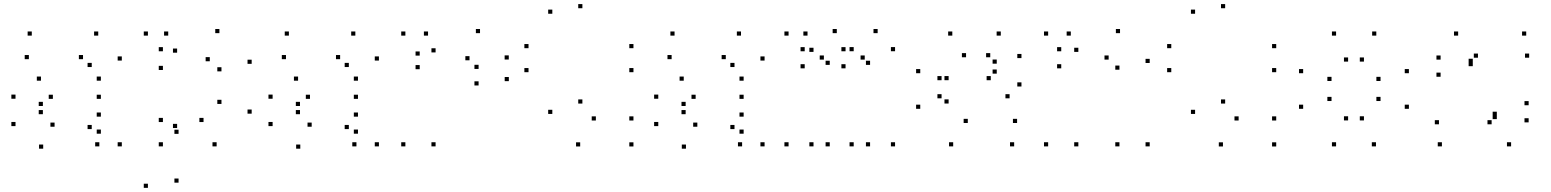

<svg xmlns="http://www.w3.org/2000/svg" viewBox="-20 -696 7480 926"><path d="M567.5 10V-10H547.5V10ZM567.5 -403.9V-423.9H547.5V-403.9ZM453.8 -524.2V-544.2H433.8V-524.2ZM133.3 -524.2V-544.2H113.3V-524.2ZM119.2 -410.6V-430.6H99.2V-410.6ZM380.4 -410.6V-430.6H360.4V-410.6ZM422.4 -372.7V-392.7H402.4V-372.7ZM422.4 -73.4V-93.4H402.4V-73.4ZM459.1 10V-10H439.1V10ZM466.5 -51.2V-71.2H446.5V-51.2ZM466.5 -133.4V-153.4H446.5V-133.4ZM243.2 -84.8V-104.8H223.2V-84.8ZM186.8 -145.2V-165.2H166.8V-145.2ZM186.8 -184.8V-204.8H166.8V-184.8ZM235 -219.2V-239.2H215V-219.2ZM466.5 -219.2V-239.2H446.5V-219.2ZM466.5 -306.8V-326.8H446.5V-306.8ZM177.6 -306.8V-326.8H157.6V-306.8ZM54.8 -219.8V-239.8H34.8V-219.8ZM54.8 -87.8V-107.8H34.8V-87.8ZM188.3 21.1V1.1H168.3V21.1Z M841.2 185V165H821.2V185ZM841.2 -50.4V-70.4H821.2V-50.4ZM834.2 -78.6V-98.6H814.2V-78.6ZM834.2 -441.9V-461.9H814.2V-441.9ZM791.3 -524.2V-544.2H771.3V-524.2ZM693.4 -524.2V-544.2H673.4V-524.2ZM693.4 210V190H673.4V210ZM1024.8 10V-10H1004.8V10ZM1193.8 -147.8V-167.8H1173.8V-147.8ZM1193.8 -388.1V-408.1H1173.8V-388.1ZM1038.2 -536.1V-556.1H1018.2V-536.1ZM765.7 -448.7V-468.7H745.7V-448.7ZM765.7 -358.4V-378.4H745.7V-358.4ZM991.8 -400.5V-420.5H971.8V-400.5ZM1048.1 -351.8V-371.8H1028.1V-351.8ZM1048.1 -194.7V-214.7H1028.1V-194.7ZM961.6 -107.4V-127.4H941.6V-107.4ZM765.7 -107.4V-127.4H745.7V-107.4ZM765.7 10V-10H745.7V10Z M1807.5 10V-10H1787.5V10ZM1807.5 -403.9V-423.9H1787.5V-403.9ZM1693.8 -524.2V-544.2H1673.8V-524.2ZM1373.3 -524.2V-544.2H1353.3V-524.2ZM1359.2 -410.6V-430.6H1339.2V-410.6ZM1620.4 -410.6V-430.6H1600.4V-410.6ZM1662.4 -372.7V-392.7H1642.4V-372.7ZM1662.4 -73.4V-93.4H1642.4V-73.4ZM1699.1 10V-10H1679.1V10ZM1706.5 -51.2V-71.2H1686.5V-51.2ZM1706.5 -133.4V-153.4H1686.5V-133.4ZM1483.2 -84.8V-104.8H1463.2V-84.8ZM1426.8 -145.2V-165.2H1406.8V-145.2ZM1426.8 -184.8V-204.8H1406.8V-184.8ZM1475 -219.2V-239.2H1455V-219.2ZM1706.5 -219.2V-239.2H1686.5V-219.2ZM1706.5 -306.8V-326.8H1686.5V-306.8ZM1417.6 -306.8V-326.8H1397.6V-306.8ZM1294.8 -219.8V-239.8H1274.8V-219.8ZM1294.8 -87.8V-107.8H1274.8V-87.8ZM1428.3 21.1V1.1H1408.3V21.1Z M2434.1 -304.6V-324.6H2414.1V-304.6ZM2433.8 -408.9V-428.9H2413.8V-408.9ZM2295.1 -536.1V-556.1H2275.1V-536.1ZM2004.2 -427.8V-447.8H1984.2V-427.8ZM2004.2 -362.2V-382.2H1984.2V-362.2ZM2244.4 -405.2V-425.2H2224.4V-405.2ZM2288.2 -363.5V-383.5H2268.2V-363.5ZM2288.2 -283.8V-303.8H2268.2V-283.8ZM2080.8 10V-10H2060.8V10ZM2080.8 -443.2V-463.2H2060.8V-443.2ZM2044.4 -524.2V-544.2H2024.4V-524.2ZM1935.1 -524.2V-544.2H1915.1V-524.2ZM1935.1 10V-10H1915.1V10Z M3035.1 10.4V-9.6H3015.1V10.4ZM3035.1 -114.8V-134.8H3015.1V-114.8ZM2853.8 -114.8V-134.8H2833.8V-114.8ZM2788.8 -196.5V-216.5H2768.8V-196.5ZM2788.8 -656.3V-676.3H2768.8V-656.3ZM2643.8 -629.7V-649.7H2623.8V-629.7ZM2643.8 -146.5V-166.5H2623.8V-146.5ZM2778.2 10.4V-9.6H2758.2V10.4ZM3035.1 -347.8V-367.8H3015.1V-347.8ZM3035.1 -463.6V-483.6H3015.1V-463.6ZM2529 -463.6V-483.6H2509V-463.6ZM2529 -347.8V-367.8H2509V-347.8Z M3667.5 10V-10H3647.5V10ZM3667.5 -403.9V-423.9H3647.5V-403.9ZM3553.8 -524.2V-544.2H3533.8V-524.2ZM3233.3 -524.2V-544.2H3213.3V-524.2ZM3219.2 -410.6V-430.6H3199.2V-410.6ZM3480.4 -410.6V-430.6H3460.4V-410.6ZM3522.4 -372.7V-392.7H3502.4V-372.7ZM3522.4 -73.4V-93.4H3502.4V-73.4ZM3559.1 10V-10H3539.1V10ZM3566.5 -51.2V-71.2H3546.5V-51.2ZM3566.5 -133.4V-153.4H3546.5V-133.4ZM3343.2 -84.8V-104.8H3323.2V-84.8ZM3286.8 -145.2V-165.2H3266.8V-145.2ZM3286.8 -184.8V-204.8H3266.8V-184.8ZM3335 -219.2V-239.2H3315V-219.2ZM3566.5 -219.2V-239.2H3546.5V-219.2ZM3566.5 -306.8V-326.8H3546.5V-306.8ZM3277.6 -306.8V-326.8H3257.6V-306.8ZM3154.8 -219.8V-239.8H3134.8V-219.8ZM3154.8 -87.8V-107.8H3134.8V-87.8ZM3288.3 21.1V1.1H3268.3V21.1Z M4296.8 10V-10H4276.8V10ZM4296.8 -448.9V-468.9H4276.8V-448.9ZM4212.8 -536.1V-556.1H4192.8V-536.1ZM4058 -448.7V-468.7H4038V-448.7ZM4058 -366.4V-386.4H4038V-366.4ZM4150.5 -408.5V-428.5H4130.5V-408.5ZM4176.3 -383.1V-403.1H4156.3V-383.1ZM4176.3 10V-10H4156.3V10ZM3903.5 10V-10H3883.5V10ZM3903.5 -445.7V-465.7H3883.5V-445.7ZM3874.6 -524.2V-544.2H3854.6V-524.2ZM3783.2 -524.2V-544.2H3763.2V-524.2ZM3783.2 10V-10H3763.2V10ZM4097.3 10V-10H4077.3V10ZM4097.3 -448.9V-468.9H4077.3V-448.9ZM4015.8 -536.1V-556.1H3995.8V-536.1ZM3861 -448.7V-468.7H3841V-448.7ZM3861 -366.4V-386.4H3841V-366.4ZM3953.5 -408.5V-428.5H3933.5V-408.5ZM3981.8 -383.1V-403.1H3961.8V-383.1ZM3981.8 10V-10H3961.8V10Z M4871.2 10V-10H4851.2V10ZM4885.3 -102.8V-122.8H4865.3V-102.8ZM4647.6 -102.8V-122.8H4627.6V-102.8ZM4555.1 -196.7V-216.7H4535.1V-196.7ZM4555.1 -309.2V-329.2H4535.1V-309.2ZM4639.2 -419.8V-439.8H4619.2V-419.8ZM4755.9 -419.8V-439.8H4735.9V-419.8ZM4787.2 -388.9V-408.9H4767.2V-388.9ZM4787.2 -340.8V-360.8H4767.2V-340.8ZM4758.4 -309.1V-329.1H4738.4V-309.1ZM4521.1 -309.1V-329.1H4501.1V-309.1ZM4521.1 -221.8V-241.8H4501.1V-221.8ZM4849.2 -221.8V-241.8H4829.2V-221.8ZM4906.4 -278.8V-298.8H4886.4V-278.8ZM4906.4 -415.8V-435.8H4886.4V-415.8ZM4806.7 -524.2V-544.2H4786.7V-524.2ZM4572.9 -524.2V-544.2H4552.9V-524.2ZM4418.3 -342.9V-362.9H4398.3V-342.9ZM4418.3 -171.2V-191.2H4398.3V-171.2ZM4577.1 10V-10H4557.1V10Z M5524.9 10V-10H5504.9V10ZM5524.9 -392.2V-412.2H5504.9V-392.2ZM5381.8 -536.1V-556.1H5361.8V-536.1ZM5098.3 -448.7V-468.7H5078.3V-448.7ZM5098.3 -366.4V-386.4H5078.3V-366.4ZM5326.9 -408.5V-428.5H5306.9V-408.5ZM5379 -359.8V-379.8H5359V-359.8ZM5379 10V-10H5359V10ZM5180.8 10V-10H5160.8V10ZM5180.8 -445.7V-465.7H5160.8V-445.7ZM5144.4 -524.2V-544.2H5124.4V-524.2ZM5035.1 -524.2V-544.2H5015.1V-524.2ZM5035.1 10V-10H5015.1V10Z M6135.1 10.4V-9.6H6115.1V10.4ZM6135.1 -114.8V-134.8H6115.1V-114.8ZM5953.8 -114.8V-134.8H5933.8V-114.8ZM5888.8 -196.5V-216.5H5868.8V-196.5ZM5888.8 -656.3V-676.3H5868.8V-656.3ZM5743.8 -629.7V-649.7H5723.8V-629.7ZM5743.8 -146.5V-166.5H5723.8V-146.5ZM5878.2 10.4V-9.6H5858.2V10.4ZM6135.1 -347.8V-367.8H6115.1V-347.8ZM6135.1 -463.6V-483.6H6115.1V-463.6ZM5629 -463.6V-483.6H5609V-463.6ZM5629 -347.8V-367.8H5609V-347.8Z M6616.2 10V-10H6596.2V10ZM6775 -171.2V-191.2H6755V-171.2ZM6775 -342.9V-362.9H6755V-342.9ZM6617.8 -524.2V-544.2H6597.8V-524.2ZM6423.8 -524.2V-544.2H6403.8V-524.2ZM6265 -342.9V-362.9H6245V-342.9ZM6265 -171.2V-191.2H6245V-171.2ZM6423.8 10V-10H6403.8V10ZM6401.8 -208.8V-228.8H6381.8V-208.8ZM6401.8 -305.4V-325.4H6381.8V-305.4ZM6481.8 -398.9V-418.9H6461.8V-398.9ZM6558.2 -398.9V-418.9H6538.2V-398.9ZM6638.2 -305.4V-325.4H6618.2V-305.4ZM6638.2 -208.8V-228.8H6618.2V-208.8ZM6558.2 -115.2V-135.2H6538.2V-115.2ZM6481.8 -115.2V-135.2H6461.8V-115.2Z M7267.9 10V-10H7247.9V10ZM7352.5 -105.8V-125.8H7332.5V-105.8ZM7352.5 -188.4V-208.4H7332.5V-188.4ZM7083.1 -376.8V-396.8H7063.1V-376.8ZM7083.1 -392.7V-412.7H7063.1V-392.7ZM7108.1 -417.7V-437.7H7088.1V-417.7ZM7355 -417.7V-437.7H7335V-417.7ZM7340.8 -524.2V-544.2H7320.8V-524.2ZM7012.5 -524.2V-544.2H6992.5V-524.2ZM6927.9 -408.4V-428.4H6907.9V-408.4ZM6927.9 -325.8V-345.8H6907.9V-325.8ZM7199 -137.3V-157.3H7179V-137.3ZM7199 -121.5V-141.5H7179V-121.5ZM7174 -96.5V-116.5H7154V-96.5ZM6920 -96.5V-116.5H6900V-96.5ZM6934.2 10V-10H6914.2V10Z"/></svg>

Font: Monaspace Krypton Dots Var
Style: Regular
Weight: 400
Designer: Riley Cran and the Lettermatic Team
Version: Version 1.100 (Monaspace Krypton Dots)